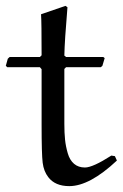

<svg xmlns="http://www.w3.org/2000/svg" viewBox="-40 -631 422 660"><path d="M101.1 -582 185.1 -610.8 191.9 -606Q182.1 -490.2 181.2 -439.9L187 -435.1H314.9L319.8 -431.2L312 -404.8L306.2 -399.9H187L181.2 -394V-205.1Q181.2 -174.3 183.6 -151.1Q186 -127.9 192.9 -104.2Q199.7 -80.6 214.6 -67.9Q229.5 -55.2 252 -55.2Q278.8 -55.2 342.8 -96.2L355 -94.2L361.8 -79.1Q268.1 8.8 198.2 8.8Q149.4 8.8 126 -22Q110.4 -42 106.7 -71.5Q103 -101.1 103 -203.1V-393.1L97.2 -399.9H-15.1L-20 -404.8L-13.2 -429.2L-6.8 -435.1H97.2L103 -440.9Q103 -556.2 101.1 -582Z"/></svg>

Font: Aref Ruqaa
Style: Regular
Weight: 400
Designer: Abdoulla Aref
Version: Version 0.7